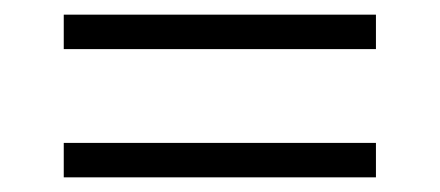

<svg xmlns="http://www.w3.org/2000/svg" viewBox="-20 -382 600 262"><path d="M67 -362H493V-315H67ZM67 -187H493V-140H67Z"/></svg>

Font: Cairo Light
Style: Regular
Weight: 300
Designer: Mohamed Gaber, the designers of Titillium
Foundry: Kief Type Foundry
Version: Version 2.009; ttfautohint (v1.5.33-1714) -l 8 -r 50 -G 200 